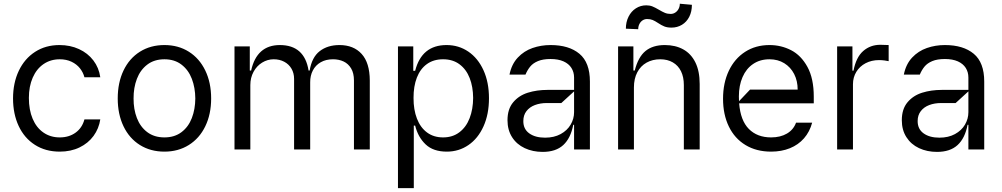

<svg xmlns="http://www.w3.org/2000/svg" viewBox="-20 -791 5303 1016"><path d="M49 -269.9Q49 -352.3 79.5 -416.5Q110.1 -480.8 165.8 -516.7Q221.6 -552.6 294.7 -552.6Q351.6 -552.6 398.1 -531.2Q444.6 -509.9 474.1 -471.2Q503.6 -432.5 510.7 -382.1H426.8Q420.1 -408 402.9 -429.7Q385.7 -451.3 358.5 -464.3Q331.3 -477.3 296.2 -477.3Q247.5 -477.3 210.4 -451.9Q173.3 -426.5 153.1 -380.1Q132.8 -333.8 132.8 -272.7Q132.8 -209.9 152.7 -162.6Q172.6 -115.4 209.7 -89.7Q246.8 -63.9 296.2 -63.9Q345.2 -63.9 380 -89.1Q414.8 -114.3 426.8 -159.1H510.7Q503.2 -110.4 475 -71.7Q446.7 -33 400.7 -10.8Q354.8 11.4 296.2 11.4Q220.9 11.4 164.8 -24.5Q108.7 -60.4 78.8 -124.3Q49 -188.2 49 -269.9Z M603 -269.9Q603 -354 633.7 -418.1Q664.4 -482.2 720.5 -517.4Q776.6 -552.6 850.1 -552.6Q923.3 -552.6 979.2 -517.4Q1035.2 -482.2 1066.2 -418.1Q1097.3 -354 1097.3 -269.9Q1097.3 -186.4 1066.2 -122.5Q1035.2 -58.6 979 -23.6Q922.9 11.4 850.1 11.4Q776.6 11.4 720.5 -23.6Q664.4 -58.6 633.7 -122.5Q603 -186.4 603 -269.9ZM1013.5 -269.9Q1013.1 -326.7 995.2 -373.8Q977.3 -420.8 940.5 -449Q903.8 -477.3 850.1 -477.3Q796.2 -477.3 759.2 -449Q722.3 -420.8 704.4 -373.8Q686.4 -326.7 686.8 -269.9Q686.4 -213.1 704.4 -166.4Q722.3 -119.7 759.2 -91.8Q796.2 -63.9 850.1 -63.9Q903.8 -63.9 940.5 -91.8Q977.3 -119.7 995.2 -166.4Q1013.1 -213.1 1013.5 -269.9Z M1220.9 0V-545.5H1301.8V-417.6H1308.9Q1338.8 -552.6 1460.9 -552.6Q1591.3 -552.6 1612.9 -417.6H1618.6Q1630.3 -488.3 1671.9 -520.4Q1713.4 -552.6 1776.3 -552.6Q1851.2 -552.6 1893.8 -505.5Q1936.4 -458.5 1936.8 -365.1V0H1853V-365.1Q1853 -403.8 1838.1 -428.8Q1823.2 -453.8 1798.3 -465.6Q1773.4 -477.3 1742.2 -477.3Q1704.5 -477.3 1677.2 -461.6Q1649.9 -446 1635.5 -418.3Q1621.1 -390.6 1621.4 -355.1V0H1536.2V-373.6Q1536.2 -404.1 1522.4 -427.7Q1508.5 -451.3 1484 -464.3Q1459.5 -477.3 1428.3 -477.3Q1395.6 -477.3 1367 -459.7Q1338.4 -442.1 1321.6 -410.9Q1304.7 -379.6 1304.7 -340.9V0Z M2085.9 204.5V-545.5H2166.9V-416.2H2176.8Q2211.6 -552.6 2343 -552.6Q2407.3 -552.6 2458.3 -517.9Q2509.2 -483.3 2538.4 -419.4Q2567.5 -355.5 2567.5 -271.3Q2567.5 -186.4 2538.5 -122.3Q2509.6 -58.2 2458.8 -23.4Q2408 11.4 2344.5 11.4Q2272.7 11.4 2232.4 -26.8Q2192.1 -65 2176.8 -126.4H2169.7V204.5ZM2324.6 -63.9Q2375.4 -63.9 2411.2 -91.3Q2447.1 -118.6 2465.2 -166Q2483.3 -213.4 2483.7 -272.7Q2483.3 -331.7 2465.4 -377.8Q2447.4 -424 2411.8 -450.6Q2376.1 -477.3 2324.6 -477.3Q2274.1 -477.3 2239 -451.9Q2203.8 -426.5 2185.9 -380.3Q2168 -334.2 2168.3 -272.7Q2168 -210.6 2186.3 -163.4Q2204.5 -116.1 2239.7 -90Q2274.9 -63.9 2324.6 -63.9Z M2665.5 -154.8Q2665.5 -213.8 2695.5 -249.6Q2725.5 -285.5 2773.1 -300.4Q2820.7 -315.3 2877.1 -315.3H3017.8V-380.7Q3017.8 -409.4 3003.7 -431.6Q2989.7 -453.8 2961.8 -466.3Q2933.9 -478.7 2893.5 -478.7Q2853 -478.7 2826.7 -467.7Q2800.4 -456.7 2785.7 -438.7Q2771 -420.8 2760.7 -396.3H2676.1Q2687.1 -451.3 2720 -486.3Q2752.8 -521.3 2797.9 -536.9Q2843 -552.6 2893.5 -552.6Q2990.8 -552.6 3046.2 -506.4Q3101.6 -460.2 3101.6 -359.4V0H3017.8V-130.7H3013.5Q3000 -59.7 2960.6 -23.4Q2921.2 12.8 2851.6 12.8Q2799 12.8 2756.6 -7.1Q2714.1 -27 2689.8 -65Q2665.5 -103 2665.5 -154.8ZM3017.8 -197.4V-307.5L2950.3 -245.7H2872.9Q2838.8 -245.7 2810.5 -235.1Q2782.3 -224.4 2765.8 -202.9Q2749.3 -181.5 2749.3 -150.6Q2748.9 -108.3 2780.5 -85.4Q2812.1 -62.5 2864.3 -62.5Q2911.9 -62.5 2946.7 -81.5Q2981.5 -100.5 2999.6 -131.4Q3017.8 -162.3 3017.8 -197.4Z M3334.5 0H3250.7V-545.5H3331.7V-417.6H3338.8Q3357.2 -489.7 3395.8 -521.1Q3434.3 -552.6 3497.9 -552.6Q3554 -552.6 3595.3 -529.8Q3636.7 -507.1 3659.6 -460.9Q3682.5 -414.8 3682.5 -346.6V0H3598.7V-340.9Q3598.7 -383.5 3583.6 -414.1Q3568.5 -444.6 3540.3 -460.9Q3512.1 -477.3 3473.7 -477.3Q3433.2 -477.3 3401.6 -459.7Q3370 -442.1 3352.3 -408.4Q3334.5 -374.6 3334.5 -328.1ZM3291.9 -639.2Q3291.9 -674.7 3306.1 -702.9Q3320.3 -731.2 3345 -747Q3369.7 -762.8 3399.9 -762.8Q3418 -762.8 3432.2 -757.1Q3446.4 -751.4 3466.3 -739.7Q3484.7 -728.7 3498.4 -723Q3512.1 -717.3 3529.1 -717.3Q3542.3 -717.3 3553.4 -724.6Q3564.6 -731.9 3571 -744.3Q3577.4 -756.7 3577.4 -771.3L3641.3 -765.6Q3641.3 -729.4 3627.3 -702.1Q3613.3 -674.7 3588.6 -659.8Q3563.9 -644.9 3533.4 -644.9Q3510.7 -644.9 3495.4 -651.1Q3480.1 -657.3 3462 -669.4Q3446 -680 3433.6 -685.2Q3421.2 -690.3 3404.1 -690.3Q3391 -690.3 3380.1 -683.1Q3369.3 -675.8 3363.3 -663.5Q3357.2 -651.3 3357.2 -636.4Z M4286.2 -244.3H3891.3Q3898.4 -153.4 3942.6 -108.7Q3986.9 -63.9 4060.4 -63.9Q4109.7 -63.9 4144.4 -84.3Q4179 -104.8 4192.5 -142H4277.7Q4264.6 -93.4 4234.4 -58.9Q4204.2 -24.5 4159.8 -6.6Q4115.4 11.4 4060.4 11.4Q3982.6 11.4 3925.1 -23.4Q3867.5 -58.2 3836.8 -121.6Q3806.1 -185 3806.1 -268.5Q3806.1 -351.6 3836.6 -416.2Q3867.2 -480.8 3922.9 -516.7Q3978.7 -552.6 4051.8 -552.6Q4113.3 -552.6 4166.2 -525.4Q4219.1 -498.2 4252.7 -437Q4286.2 -375.7 4286.2 -279.8ZM3948.9 -316.8H4201Q4201 -362.9 4182.4 -399.3Q4163.7 -435.7 4130 -456.5Q4096.2 -477.3 4051.8 -477.3Q4001.8 -477.3 3965.2 -452.4Q3928.6 -427.6 3909.3 -383Q3889.9 -338.4 3889.9 -280.9Q3889.9 -263.5 3890.6 -255.3Z M4409.8 0V-545.5H4490.8V-416.9H4496.4Q4510.3 -488.3 4547.9 -521.1Q4585.6 -554 4638.5 -554Q4662.6 -554 4682.5 -552.6V-467.3Q4675.1 -469.1 4660.3 -471.1Q4645.6 -473 4631.4 -473Q4592 -473 4560.5 -456.5Q4529.1 -440 4511.4 -410.9Q4493.6 -381.7 4493.6 -345.2V0Z M4752.1 -154.8Q4752.1 -213.8 4782.1 -249.6Q4812.1 -285.5 4859.7 -300.4Q4907.3 -315.3 4963.8 -315.3H5104.4V-380.7Q5104.4 -409.4 5090.4 -431.6Q5076.3 -453.8 5048.5 -466.3Q5020.6 -478.7 4980.1 -478.7Q4939.6 -478.7 4913.4 -467.7Q4887.1 -456.7 4872.3 -438.7Q4857.6 -420.8 4847.3 -396.3H4762.8Q4773.8 -451.3 4806.6 -486.3Q4839.5 -521.3 4884.6 -536.9Q4929.7 -552.6 4980.1 -552.6Q5077.4 -552.6 5132.8 -506.4Q5188.2 -460.2 5188.2 -359.4V0H5104.4V-130.7H5100.1Q5086.6 -59.7 5047.2 -23.4Q5007.8 12.8 4938.2 12.8Q4885.7 12.8 4843.2 -7.1Q4800.8 -27 4776.5 -65Q4752.1 -103 4752.1 -154.8ZM5104.4 -197.4V-307.5L5036.9 -245.7H4959.5Q4925.4 -245.7 4897.2 -235.1Q4869 -224.4 4852.5 -202.9Q4835.9 -181.5 4835.9 -150.6Q4835.6 -108.3 4867.2 -85.4Q4898.8 -62.5 4951 -62.5Q4998.6 -62.5 5033.4 -81.5Q5068.2 -100.5 5086.3 -131.4Q5104.4 -162.3 5104.4 -197.4Z"/></svg>

Font: Riot Sans
Style: Regular
Weight: 400
Designer: Rasmus Andersson
Foundry: rsms
Version: Version 4.001